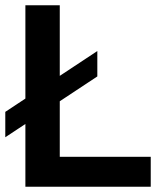

<svg xmlns="http://www.w3.org/2000/svg" viewBox="-20 -706 610 726"><path d="M76 0V-686H206V-113H550V0ZM0 -187V-283L348 -513V-417Z"/></svg>

Font: Archivo SemiBold SemiBold
Style: Regular
Weight: 600
Version: Version 2.001